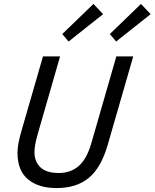

<svg xmlns="http://www.w3.org/2000/svg" viewBox="-20 -942 787 977"><path d="M444.6 -212.9 572 -655H658L528.3 -205.6Q495 -89.7 432.5 -37.3Q369.9 15 267.3 15Q176 15 122.5 -29.4Q69 -73.8 69 -164.5Q69 -187 74.1 -214.7Q79.2 -242.4 92 -285.6L198.7 -655H285.7L172.3 -260.9Q162.4 -226.1 158.9 -204.8Q155.3 -183.4 155.3 -168.3Q155.3 -119.2 185.9 -90.4Q216.5 -61.7 278.7 -61.7Q340.1 -61.7 381.1 -97.8Q422 -133.9 444.6 -212.9ZM297 -768.8 455.5 -922 504.6 -870 329 -730.7ZM538.9 -768.8 697.4 -922 746.5 -870 570.9 -730.7Z"/></svg>

Font: Intel One Mono Light
Style: Italic
Weight: 300
Italic angle: -16°
Monospace: yes
Designer: Fred Shallcrass
Foundry: Frere-Jones Type LLC
Version: Version 1.004